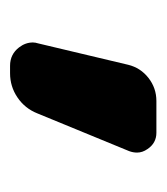

<svg xmlns="http://www.w3.org/2000/svg" viewBox="5 -245 328 378"><g transform="rotate(-90 169.0 -56.0)"><path d="M230.5 32.2Q224.6 56.6 204.6 72.3Q184.6 87.9 159.2 87.9H96.7Q76.2 87.9 64.5 70.3Q57.6 60.5 57.6 49.8Q57.6 42 60.5 34.2L134.8 -146.5Q144.5 -170.9 166 -185.5Q187.5 -200.2 213.9 -200.2H228.5Q251 -200.2 264.6 -182.6Q274.4 -169.9 274.4 -155.3Q274.4 -150.4 272.5 -144.5Z"/></g></svg>

Font: Gen Jyuu Gothic Bold
Style: Bold
Weight: 700
Designer: [Source Han Sans]
Ryoko NISHIZUKA  (kana & ideographs); Paul D. Hunt (Latin, Greek & Cyrillic); Wenlong ZHANG  (bopomofo
Version: Version 1.002.20150607